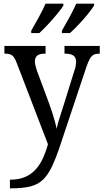

<svg xmlns="http://www.w3.org/2000/svg" viewBox="-20 -786 563 1045"><path d="M34 192Q81 192 114.5 178Q148 164 172 138.5Q196 113 212.5 77.5Q229 42 241 -1L72 -441Q64 -463 55.5 -474.5Q47 -486 36 -490Q25 -494 7 -494H4V-536H228V-494H225Q196 -494 183 -483.5Q170 -473 170 -452Q170 -442 172.5 -430.5Q175 -419 180 -404L244 -232Q254 -205 263 -177.5Q272 -150 278.5 -126Q285 -102 288 -85Q294 -113 304 -143.5Q314 -174 324 -206L385 -402Q390 -415 392 -427.5Q394 -440 394 -450Q394 -474 379 -484Q364 -494 334 -494H331V-536H523V-494H520Q503 -494 491 -488.5Q479 -483 469.5 -467Q460 -451 449 -418L309 1Q285 74 263 120Q241 166 214 192Q187 218 146 228.5Q105 239 43 239H34ZM317 -619Q337 -654 358.5 -693Q380 -732 395 -766H492V-756Q482 -739 459 -710.5Q436 -682 409 -653.5Q382 -625 361 -606H317ZM150 -619Q170 -654 191.5 -693Q213 -732 228 -766H325V-756Q315 -739 291.5 -710.5Q268 -682 241.5 -653.5Q215 -625 194 -606H150Z"/></svg>

Font: Noto Serif SemiCondensed
Style: Regular
Weight: 400
Width: 4
Designer: Monotype Design Team
Foundry: Monotype Imaging Inc.
Version: Version 2.013